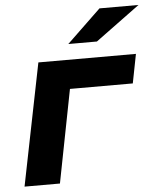

<svg xmlns="http://www.w3.org/2000/svg" viewBox="-53 -797 696 843"><g transform="rotate(-5 294.5 -375.5)"><path d="M21 0 129 -538H559L534 -410H257L177 0ZM267 -607 417 -751H589L393 -607Z"/></g></svg>

Font: Montserrat
Style: Bold Italic
Weight: 700
Italic angle: -11.3°
Designer: Julieta Ulanovsky
Foundry: Julieta Ulanovsky
Version: Version 9.000; ttfautohint (v1.8.4.7-5d5b)